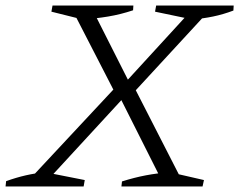

<svg xmlns="http://www.w3.org/2000/svg" viewBox="-31 -671 861 691"><path d="M73 -10 75 -25 396 -369H446L621 -27L618 -10H557L398 -326H420L129 -10ZM388 -327 231 -632 235 -646H297L436 -371H417L669 -646H724V-635L440 -327ZM406 0 408 -18Q452 -32 494 -40Q536 -48 581 -51L703 -23L698 0ZM-11 0 -9 -19Q27 -32 62 -40Q97 -48 132 -51L274 -23L270 0ZM449 -651 448 -634Q403 -619 358 -611.5Q313 -604 266 -601L154 -629L158 -651ZM810 -651 809 -633Q772 -619 735.5 -611.5Q699 -604 661 -601L527 -629L531 -651Z"/></svg>

Font: Piazzolla Thin ExtraLight
Style: Italic
Weight: 250
Italic angle: -11.3°
Version: Version 2.005